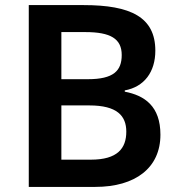

<svg xmlns="http://www.w3.org/2000/svg" viewBox="-20 -734 704 754"><path d="M308 -714H93V0H354C512 0 610 -75 610 -205C610 -317 548 -359 470 -374V-379C547 -393 590 -452 590 -535C590 -667 493 -714 308 -714ZM325 -423H221V-608H315C414 -608 458 -582 458 -518C458 -456 426 -423 325 -423ZM221 -320H331C440 -320 476 -279 476 -217C476 -151 441 -107 337 -107H221Z"/></svg>

Font: Noto Sans Myanmar SemiBold
Style: Regular
Weight: 600
Designer: Monotype Design Team
Foundry: Monotype Imaging Inc.
Version: Version 2.107